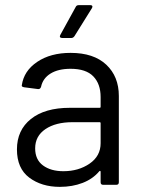

<svg xmlns="http://www.w3.org/2000/svg" viewBox="-20 -720 550 748"><path d="M443 -346V-10Q443 0 433 0H382Q372 0 372 -10V-51Q372 -53 370.5 -54Q369 -55 367 -53Q342 -23 302 -7.5Q262 8 213 8Q142 8 94 -28Q46 -64 46 -138Q46 -213 100.5 -256.5Q155 -300 252 -300H368Q372 -300 372 -304V-342Q372 -393 343.5 -422.5Q315 -452 255 -452Q207 -452 177 -433.5Q147 -415 140 -382Q137 -372 128 -373L74 -380Q63 -382 65 -388Q73 -444 125 -479Q177 -514 255 -514Q345 -514 394 -468Q443 -422 443 -346ZM372 -162V-240Q372 -244 368 -244H263Q197 -244 157 -217Q117 -190 117 -142Q117 -98 147.5 -75.5Q178 -53 227 -53Q286 -53 329 -82.5Q372 -112 372 -162ZM215 -584 275 -693Q278 -700 287 -700H332Q338 -700 339.5 -696.5Q341 -693 338 -688L270 -579Q265 -572 258 -572H222Q216 -572 214 -575.5Q212 -579 215 -584Z"/></svg>

Font: Barlow
Style: Regular
Weight: 400
Designer: Jeremy Tribby
Foundry: Tribby Type
Version: Version 1.408;December 10, 2018;FontCreator 11.5.0.2430 64-b